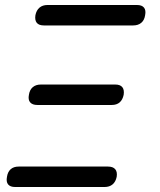

<svg xmlns="http://www.w3.org/2000/svg" viewBox="-20 -750 640 770"><path d="M399 0H41Q21 0 12.5 -10.5Q4 -21 8 -41Q11 -61 23 -71.5Q35 -82 55 -82H413Q433 -82 442 -71.5Q451 -61 448 -41Q444 -21 431.5 -10.5Q419 0 399 0ZM428 -329H130Q110 -329 101 -339.5Q92 -350 96 -370Q99 -390 111.5 -400.5Q124 -411 144 -411H442Q462 -411 470.5 -400.5Q479 -390 476 -370Q472 -350 460 -339.5Q448 -329 428 -329ZM514 -648H156Q136 -648 127.5 -658.5Q119 -669 122 -689Q126 -709 138.5 -719.5Q151 -730 171 -730H529Q549 -730 557.5 -719.5Q566 -709 562 -689Q559 -669 546.5 -658.5Q534 -648 514 -648Z"/></svg>

Font: Maple Mono NL
Style: Italic
Weight: 400
Italic angle: -10°
Monospace: yes
Designer: subframe7536
Version: Version 7.000